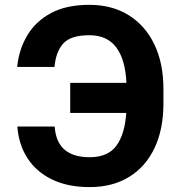

<svg xmlns="http://www.w3.org/2000/svg" viewBox="-20 -757 740 787"><path d="M51.1 -238.3H204.2Q212.4 -112.6 347.3 -112.6Q422.9 -112.6 457.4 -160.2Q491.8 -207.7 497.5 -294H267.8V-417.3H498.2Q494 -512.4 456.7 -562.5Q419.4 -612.6 346.2 -612.6Q269.2 -612.6 238.8 -578.1Q208.5 -543.7 203.5 -482.6H50.4Q57.5 -554.3 91.8 -612Q126.1 -669.7 189.3 -703.5Q252.5 -737.2 346.2 -737.2Q438.9 -737.2 507.1 -695Q575.3 -652.7 612.6 -575.3Q649.9 -497.9 649.9 -392V-333.1Q649.9 -227.3 613.5 -150.4Q577.1 -73.5 509.2 -31.8Q441.4 9.9 347.3 9.9Q257.5 9.9 193 -21.5Q128.6 -52.9 92.5 -108.8Q56.5 -164.8 51.1 -238.3Z"/></svg>

Font: Inter UI
Style: Bold
Weight: 700
Designer: Rasmus Andersson
Foundry: rsms
Version: 3.2;8d6f07862